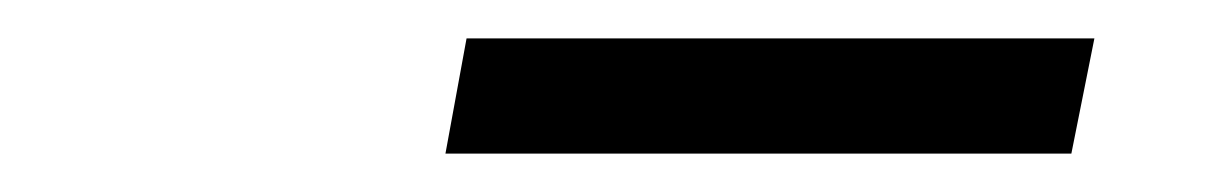

<svg xmlns="http://www.w3.org/2000/svg" viewBox="-20 -722 640 100"><path d="M223 -702H550L538 -642H212Z"/></svg>

Font: Montserrat Alternates Medium
Style: Italic
Weight: 500
Italic angle: -11.3°
Designer: Julieta Ulanovsky
Foundry: Julieta Ulanovsky
Version: Version 7.200